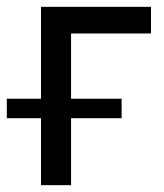

<svg xmlns="http://www.w3.org/2000/svg" viewBox="-28 -542 481 562"><path d="M414 -444H180V-253H328V-196H180V0H92V-196H-8V-253H92V-522H414Z"/></svg>

Font: Raleway-v4020 Medium
Style: Regular
Weight: 500
Designer: Matt McInerney, Pablo Impallari, Rodrigo Fuenzalida
Foundry: Matt McInerney, Pablo Impallari, Rodrigo Fuenzalida
Version: Version 4.020;PS 004.020;hotconv 1.0.88;makeotf.lib2.5.64775